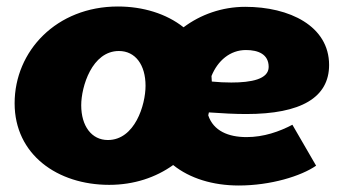

<svg xmlns="http://www.w3.org/2000/svg" viewBox="-20 -554 1056 591"><path d="M316 15C393 15 460 -8 513 -46C564 -5 635 17 715 17C813 17 907 -12 953 -44L880 -170C840 -149 792 -132 739 -132C683 -132 637 -151 621 -199L623 -208C665 -205 703 -203 738 -203C907 -203 993 -254 993 -354C993 -474 871 -533 735 -533C663 -533 597 -509 545 -470C492 -512 420 -534 343 -534C154 -534 25 -397 25 -236C25 -78 157 15 316 15ZM312 -123C262 -123 230 -166 230 -230C230 -287 263 -397 346 -397C397 -397 428 -354 428 -290C428 -231 395 -123 312 -123ZM631 -320C650 -367 688 -400 737 -400C775 -400 807 -387 807 -348C807 -310 753 -300 692 -300C672 -300 652 -301 632 -303Z"/></svg>

Font: Fixel Display Black
Style: Italic
Weight: 900
Italic angle: -10°
Designer: AlfaBravo + MacPaw
Foundry: Kyrylo Tkachov, Marchela Mozhyna, Serhii Makarenko, Maria Weinstein, Zakhar Kryvoshyya
Version: Version 1.210;Glyphs 3.2 (3217)